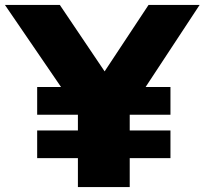

<svg xmlns="http://www.w3.org/2000/svg" viewBox="-46 -760 831 780"><path d="M105 -117.5V-230H270.5V-294H105V-406.5H202L-26 -740H197L379 -470L557.5 -740H765L545.5 -406.5H646.5V-294H481V-230H646.5V-117.5H481V0H270.5V-117.5Z"/></svg>

Font: Encode Sans Expanded Expanded ExtraBold
Style: Regular
Weight: 800
Width: 7
Designer: Multiple Designers
Foundry: Impallari Type
Version: Version 3.000; ttfautohint (v1.8.3) -l 8 -r 50 -G 200 -x 14 